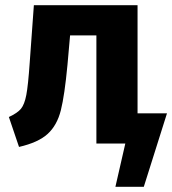

<svg xmlns="http://www.w3.org/2000/svg" viewBox="-20 -551 661 737"><path d="M621 -116 532 166H423L461 0H350V-415H249L239 -302Q228 -185 213.5 -127.5Q199 -70 163 -37Q127 -4 53 13L14 -102Q47 -117 60.5 -133.5Q74 -150 81 -186.5Q88 -223 94 -310L110 -531H508V-116Z"/></svg>

Font: FiraGOUPP
Style: Bold
Weight: 700
Designer: bBox Type
Foundry: bBox Type GmbH
Version: Version 1.001